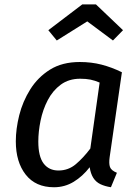

<svg xmlns="http://www.w3.org/2000/svg" viewBox="-20 -812 609 845"><path d="M331 -539.1Q382 -539.1 426.7 -527.6Q471.4 -516.1 516.5 -494L462.6 -120.5Q458.6 -92.5 464 -77Q469.5 -61.6 494.5 -51.6L468.2 12Q442.1 8.1 422 -1.4Q402 -11 390.4 -29.5Q378.8 -48 374.7 -76Q343.8 -36 304.3 -11.9Q264.8 12.1 217.7 12.1Q136.7 12.1 93.1 -43.5Q49.6 -99 49.6 -190.1Q49.6 -244.1 64.6 -304.6Q79.7 -365.2 113.2 -418.7Q146.7 -472.2 200.3 -505.7Q253.9 -539.1 331 -539.1ZM332.9 -465.5Q283.1 -465.5 247.7 -439.6Q212.3 -413.6 190.4 -371.7Q168.5 -329.8 158.6 -281.4Q148.6 -233 148.6 -189.1Q148.6 -123.3 172 -92.4Q195.4 -61.6 237.2 -61.6Q280.9 -61.6 313.8 -89.5Q346.7 -117.3 377.5 -158.2L418.5 -448.6Q397.6 -457.6 378.2 -461.6Q358.8 -465.5 332.9 -465.5ZM364.1 -717.9 229.9 -633.8 192.7 -679.1 341.9 -792.5H402.4L521.4 -679.1L477.1 -633.8Z"/></svg>

Font: Fira Sans Variable
Style: Italic
Weight: 397
Italic angle: -8°
Designer: Carrois Corporate & Edenspiekermann AG
Foundry: Carrois Corporate GbR & Edenspiekermann AG
Version: Version 4.202